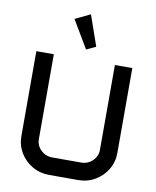

<svg xmlns="http://www.w3.org/2000/svg" viewBox="-101 -1037 904 1114"><g transform="rotate(10 351.0 -480.0)"><path d="M343.3 -960 406.2 -779.8 350.6 -753.9 253.9 -917ZM68.4 -694.3H171.4V-194.8Q171.4 -156.7 199.2 -129.9Q227.1 -103 266.1 -103H436.5Q475.6 -103 503.4 -129.9Q531.2 -156.7 531.2 -194.8V-694.3H633.8V-193.8Q633.8 -140.6 607.2 -96.4Q580.6 -52.2 535.9 -26.1Q491.2 0 436.5 0H266.1Q211.4 0 166.5 -26.1Q121.6 -52.2 95 -96.4Q68.4 -140.6 68.4 -193.8Z"/></g></svg>

Font: Anta
Style: Regular
Weight: 400
Designer: Sergej Lebedev
Foundry: Sergej Lebedev
Version: Version 1.000; ttfautohint (v1.8.4.7-5d5b)